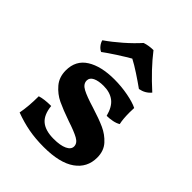

<svg xmlns="http://www.w3.org/2000/svg" viewBox="-215 -879 1006 1006"><g transform="rotate(45 288.0 -376.0)"><path d="M66 -32Q77 -88 77 -163Q108 -173 159 -173Q165 -113 197 -86.5Q229 -60 290 -60Q339 -60 366.5 -73Q394 -86 394 -108Q394 -132 366 -147.5Q338 -163 280 -182Q217 -204 178 -222.5Q139 -241 110 -275Q81 -309 81 -359Q81 -433 139 -469.5Q197 -506 295 -506Q347 -506 396.5 -496.5Q446 -487 474 -473L473 -440Q473 -390 480 -360Q466 -351 444 -346.5Q422 -342 401 -342Q387 -396 356.5 -419Q326 -442 279 -442Q241 -442 218.5 -431Q196 -420 196 -399Q196 -373 226 -357Q256 -341 319 -322Q383 -302 423 -284Q463 -266 492 -234Q521 -202 521 -152Q521 -78 461 -35.5Q401 7 283 7Q222 7 171 -2.5Q120 -12 66 -32ZM105 -606Q147 -635 191 -673.5Q235 -712 268 -749Q298 -759 331 -759Q392 -680 484 -597Q460 -568 421 -561Q389 -584 351 -609Q313 -634 284 -649Q259 -635 214 -606Q169 -577 144 -558Q130 -564 119 -578Q108 -592 105 -606Z"/></g></svg>

Font: Vollkorn SC
Style: Bold
Weight: 700
Designer: Friedrich Althausen
Foundry: Friedrich Althausen
Version: Version 4.015